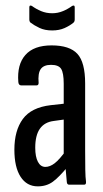

<svg xmlns="http://www.w3.org/2000/svg" viewBox="-20 -655 365 681"><path d="M225 0Q218 0 217 -9Q215 -27 213 -54Q211 -81 211 -100L206 -107V-358Q206 -396 197 -410.5Q188 -425 161 -425Q135 -425 124.5 -410Q114 -395 117 -361Q117 -352 109 -352H56Q46 -352 45 -364Q40 -426 70 -460Q100 -494 163 -494Q227 -494 254.5 -464Q282 -434 282 -359V-121Q282 -81 282.5 -53Q283 -25 285 -11Q286 0 279 0ZM114 6Q75 6 53 -28Q31 -62 31 -124Q31 -192 61 -233Q91 -274 160 -282L214 -288V-232L171 -226Q138 -222 121.5 -198.5Q105 -175 105 -131Q105 -99 114.5 -81Q124 -63 141 -63Q157 -63 174 -76Q191 -89 217 -125L221 -65Q190 -27 167.5 -10.5Q145 6 114 6ZM165 -547Q139 -547 120 -556Q101 -565 88 -575Q84 -579 84 -586V-629Q84 -634 86.5 -635Q89 -636 93 -634Q108 -623 126 -615.5Q144 -608 165 -608Q185 -608 203 -615.5Q221 -623 236 -634Q240 -636 242.5 -635Q245 -634 245 -629V-586Q245 -579 241 -575Q228 -564 209 -555.5Q190 -547 165 -547Z"/></svg>

Font: Sofia Sans Extra Condensed Medium
Style: Regular
Weight: 500
Version: Version 4.100